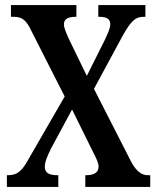

<svg xmlns="http://www.w3.org/2000/svg" viewBox="-20 -734 619 754"><path d="M7 0H209V-46H205C170 -46 156 -57 156 -79C156 -100 168 -125 180 -150L263 -304L340 -148C362 -105 367 -94 367 -79C367 -57 350 -46 318 -46H315V0H570V-46H559C539 -46 516 -59 495 -99L349 -385L463 -596C495 -652 512 -668 544 -668H551V-714H366V-668H368C394 -668 413 -663 413 -639C413 -621 402 -600 392 -578L321 -436L251 -580C242 -600 231 -624 231 -638C231 -654 240 -668 276 -668H280V-714H23V-668H34C69 -668 84 -652 102 -615L234 -355L96 -116C69 -66 51 -46 12 -46H7Z"/></svg>

Font: Noto Serif Armenian ExtraCondensed SemiBold
Style: Regular
Weight: 600
Width: 2
Designer: Monotype Design Team
Foundry: Monotype Imaging Inc.
Version: Version 2.008